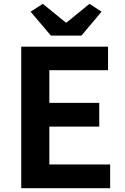

<svg xmlns="http://www.w3.org/2000/svg" viewBox="-20 -984 655 1004"><path d="M91 -740V0H556V-124H238V-322H499V-446H238V-617H545V-740ZM140 -923 246 -798H406L511 -923L448 -964L328 -866H324L204 -964Z"/></svg>

Font: Kinto Sans
Style: Bold
Weight: 700
Designer: Authors: Ryoko NISHIZUKA  (kana & ideographs); Paul D. Hunt (Latin, Greek & Cyrillic); Wenlong ZHANG  (bopomofo); Sandol
Foundry: Adobe Systems Incorporated, ookami Inc.
Version: Version 0.001